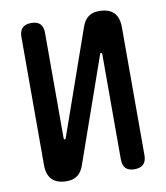

<svg xmlns="http://www.w3.org/2000/svg" viewBox="-84 -810 767 889"><g transform="rotate(-10 300.0 -365.0)"><path d="M533 -648V-46Q533 -18 519 -4Q505 10 477 10Q449 10 435.5 -4Q422 -18 422 -46V-542Q420 -548 418 -548Q416 -548 414.5 -546.5Q413 -545 412 -542L239 -49Q229 -20 209.5 -5Q190 10 159 10Q113 10 90 -13Q67 -36 67 -82V-684Q67 -712 81 -726Q95 -740 123 -740Q151 -740 164.5 -726Q178 -712 178 -684V-188Q180 -182 182 -182Q184 -182 185.5 -183.5Q187 -185 188 -188L361 -681Q371 -710 390.5 -725Q410 -740 441 -740Q487 -740 510 -717Q533 -694 533 -648Z"/></g></svg>

Font: Maple Mono SemiBold
Style: Regular
Weight: 600
Monospace: yes
Designer: subframe7536
Version: Version 7.000